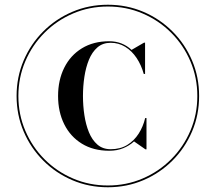

<svg xmlns="http://www.w3.org/2000/svg" viewBox="-20 -780 910 810"><path d="M447 -150.5Q487.5 -150.5 516.8 -168.5Q546 -186.5 565 -216.2Q584 -246 592.5 -282H598V-150H593.5L545.5 -183.5Q526 -165.5 499.8 -154.8Q473.5 -144 441 -144Q374 -144 325.5 -173.8Q277 -203.5 251 -255.8Q225 -308 225 -375Q225 -442 251 -494.2Q277 -546.5 325.5 -576.2Q374 -606 441 -606Q469 -606 492.8 -596.5Q516.5 -587 535 -569.5L587.5 -600H592V-468H586.5Q576 -506 556 -535.8Q536 -565.5 508.2 -582.5Q480.5 -599.5 447 -599.5Q413.5 -599.5 391 -580Q368.5 -560.5 355.2 -528Q342 -495.5 336 -455.8Q330 -416 330 -375Q330 -334 336 -294.2Q342 -254.5 355.2 -222Q368.5 -189.5 391 -170Q413.5 -150.5 447 -150.5ZM435 -760Q515 -760 584.8 -730.2Q654.5 -700.5 707.5 -647.5Q760.5 -594.5 790.2 -524.8Q820 -455 820 -375Q820 -295 790.2 -225.2Q760.5 -155.5 707.5 -102.5Q654.5 -49.5 584.8 -19.8Q515 10 435 10Q355 10 285.2 -19.8Q215.5 -49.5 162.5 -102.5Q109.5 -155.5 79.8 -225.2Q50 -295 50 -375Q50 -455 79.8 -524.8Q109.5 -594.5 162.5 -647.5Q215.5 -700.5 285.2 -730.2Q355 -760 435 -760ZM435 2.5Q513 2.5 581.5 -26.8Q650 -56 702 -108Q754 -160 783.2 -228.5Q812.5 -297 812.5 -375Q812.5 -453 783.2 -521.5Q754 -590 702 -642Q650 -694 581.5 -723.2Q513 -752.5 435 -752.5Q357 -752.5 288.5 -723.2Q220 -694 168 -642Q116 -590 86.8 -521.5Q57.5 -453 57.5 -375Q57.5 -297 86.8 -228.5Q116 -160 168 -108Q220 -56 288.5 -26.8Q357 2.5 435 2.5Z"/></svg>

Font: Bodoni Moda 28pt
Style: Bold
Weight: 700
Designer: Owen Earl
Foundry: indestructible type
Version: Version 2.005